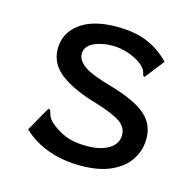

<svg xmlns="http://www.w3.org/2000/svg" viewBox="-78 -552 656 643"><g transform="rotate(15 250.0 -230.5)"><path d="M254 10Q194 10 143.5 -7.5Q93 -25 53 -62L96 -138L102 -147L108 -143Q110 -135 113 -126.5Q116 -118 127 -106Q150 -85 180 -72Q210 -59 256 -59Q306 -59 334 -77Q362 -95 362 -125Q362 -152 336.5 -169.5Q311 -187 249 -206Q171 -228 125 -262Q79 -296 79 -349Q79 -403 124 -437Q169 -471 252 -471Q314 -471 357.5 -453Q401 -435 436 -399L390 -340L383 -332L378 -337Q377 -345 373.5 -352.5Q370 -360 358 -371Q336 -388 308.5 -397Q281 -406 254 -406Q216 -406 188.5 -392.5Q161 -379 161 -353Q161 -331 187 -312Q213 -293 286 -273Q371 -248 407.5 -216Q444 -184 444 -134Q444 -95 423 -62Q402 -29 359.5 -9.5Q317 10 254 10Z"/></g></svg>

Font: Inconsolata Medium
Style: Regular
Weight: 500
Monospace: yes
Designer: Raph Levien, Cyreal, Brenton Simpson
Foundry: Raph Levien, Cyreal, Google
Version: Version 3.001; ttfautohint (v1.8.2.53-6de2)